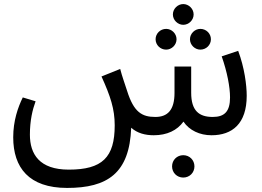

<svg xmlns="http://www.w3.org/2000/svg" viewBox="-20 -665 1288 944"><path d="M45 10C45 159 122 259 310 259C508 259 617 187 625 -37C655 -10 694 0 736 0C801 0 851 -24 882 -67C911 -24 962 0 1020 0C1122 0 1193 -57 1193 -194C1193 -246 1182 -333 1151 -415L1070 -388C1097 -311 1111 -237 1111 -186C1111 -118 1085 -90 1026 -90C959 -90 920 -120 920 -209V-338H838V-208C838 -124 804 -90 744 -90C678 -90 638 -113 605 -218C594 -253 580 -290 571 -326L479 -289C523 -192 544 -129 544 -49C544 109 483 169 318 169C174 169 127 93 127 -3C127 -73 140 -126 155 -167L92 -186C68 -137 45 -71 45 10ZM881 208C912 208 936 184 936 153C936 122 912 98 881 98C850 98 826 122 826 153C826 184 850 208 881 208ZM797 -421C824 -421 848 -444 848 -472C848 -500 824 -523 797 -523C768 -523 745 -500 745 -472C745 -444 768 -421 797 -421ZM914 -472C914 -444 938 -421 965 -421C994 -421 1017 -444 1017 -472C1017 -500 994 -523 965 -523C938 -523 914 -500 914 -472ZM830 -594C830 -566 854 -543 881 -543C908 -543 932 -566 932 -594C932 -622 908 -645 881 -645C854 -645 830 -622 830 -594Z"/></svg>

Font: FiraGO Unicode
Style: Regular
Weight: 400
Designer: bBox Type
Foundry: bBox Type GmbH
Version: Version 1.001;PS 001.001;hotconv 1.0.88;makeotf.lib2.5.64775